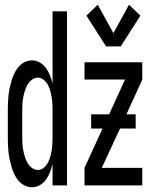

<svg xmlns="http://www.w3.org/2000/svg" viewBox="-20 -783 640 811"><path d="M490 -587H428L345 -717L393 -763L459 -643L525 -763L573 -717ZM115 8Q99 8 84 0.5Q69 -7 58 -20Q47 -33 40 -48Q33 -63 28.5 -79Q24 -95 20.5 -111Q17 -127 15.5 -143.5Q14 -160 13.5 -176.5Q13 -193 13 -210V-310Q13 -327 13.5 -343.5Q14 -360 15.5 -376.5Q17 -393 20.5 -409Q24 -425 28.5 -441Q33 -457 40 -472Q47 -487 58 -500Q69 -513 84 -520.5Q99 -528 115 -528Q133 -528 149 -518.5Q165 -509 175 -494.5Q185 -480 191.5 -463.5Q198 -447 202 -429V-735H263V0H202V-91Q198 -73 191.5 -56.5Q185 -40 175 -25.5Q165 -11 149 -1.5Q133 8 115 8ZM337 0V-74L413 -240H365V-300H441L508 -447H337V-520H581V-447L514 -300H553V-240H487L410 -74H581V0ZM140 -65Q154 -65 165.5 -75Q177 -85 183.5 -98Q190 -111 193.5 -125Q197 -139 199 -153Q201 -167 201.5 -181.5Q202 -196 202 -210V-310Q202 -324 201.5 -338.5Q201 -353 199 -367Q197 -381 193.5 -395Q190 -409 183.5 -422Q177 -435 165.5 -445Q154 -455 140 -455Q126 -455 114 -445.5Q102 -436 95 -423Q88 -410 84 -396Q80 -382 77.5 -368Q75 -354 74.5 -339.5Q74 -325 74 -310V-210Q74 -195 74.5 -180.5Q75 -166 77.5 -152Q80 -138 84 -124Q88 -110 95 -97Q102 -84 114 -74.5Q126 -65 140 -65Z"/></svg>

Font: Iosevka Meiseki Sans
Style: Regular
Weight: 400
Monospace: yes
Designer: Belleve Invis
Foundry: Belleve Invis
Version: Version 11.2.6; ttfautohint (v1.8.4)